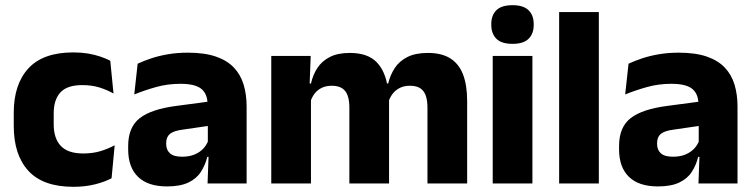

<svg xmlns="http://www.w3.org/2000/svg" viewBox="-20 -707 2906 740"><path d="M263 13Q146 13 89.5 -48.5Q33 -110 33 -221.5V-272.5Q33 -382 89.5 -443.5Q146 -505 262.5 -505Q292.5 -505 318.5 -500.8Q344.5 -496.5 366.5 -489Q388.5 -481.5 405 -473L417.5 -346.5Q393 -360.5 363.5 -369.8Q334 -379 297 -379Q239 -379 213 -351Q187 -323 187 -270V-227.5Q187 -173.5 214.5 -144.5Q242 -115.5 300.5 -115.5Q337 -115.5 366.2 -124.2Q395.5 -133 422 -147L410 -20Q384 -6 346 3.5Q308 13 263 13Z M780 0 784.5 -123 781 -130.5V-284L780 -304Q780 -345 756 -364.5Q732 -384 675.5 -384Q626 -384 581.5 -371.5Q537 -359 497.5 -343L510.5 -461.5Q534 -472.5 563.2 -482.2Q592.5 -492 628 -498Q663.5 -504 704 -504Q768.5 -504 812 -489Q855.5 -474 881.5 -446.5Q907.5 -419 919 -380.8Q930.5 -342.5 930.5 -296.5V0ZM623.5 11.5Q550 11.5 512 -25.5Q474 -62.5 474 -131V-144.5Q474 -217 518.8 -251.8Q563.5 -286.5 661 -299L793 -316.5L802 -224.5L685 -207.5Q649.5 -203 635 -191Q620.5 -179 620.5 -155.5V-152Q620.5 -129.5 635 -116.2Q649.5 -103 681.5 -103Q709.5 -103 729.8 -111.5Q750 -120 763 -133.8Q776 -147.5 782.5 -164.5L804 -102.5H779Q771 -70.5 754.2 -44.5Q737.5 -18.5 706 -3.5Q674.5 11.5 623.5 11.5Z M1627.5 0V-293Q1627.5 -319 1621.2 -337.8Q1615 -356.5 1600.2 -366.5Q1585.5 -376.5 1559.5 -376.5Q1537.5 -376.5 1521 -368.2Q1504.5 -360 1493.5 -345.8Q1482.5 -331.5 1477 -313.5L1462.5 -385H1476Q1484 -418 1501.5 -444.8Q1519 -471.5 1550 -487.2Q1581 -503 1629.5 -503Q1682 -503 1715.2 -482.2Q1748.5 -461.5 1764.5 -420.2Q1780.5 -379 1780.5 -317.5V0ZM1025.5 0V-491.5H1177.5L1172.5 -359L1178.5 -354V0ZM1326.5 0V-293Q1326.5 -319 1320.2 -337.8Q1314 -356.5 1299 -366.5Q1284 -376.5 1258.5 -376.5Q1236 -376.5 1219.5 -368.2Q1203 -360 1192.2 -345.8Q1181.5 -331.5 1176 -313.5L1152.5 -385H1178.5Q1186 -418.5 1203.2 -445Q1220.5 -471.5 1251 -487.2Q1281.5 -503 1328 -503Q1396.5 -503 1431.2 -467.8Q1466 -432.5 1475 -365.5Q1476.5 -355.5 1478 -341Q1479.5 -326.5 1479.5 -315V0Z M1879 0V-491.5H2032V0ZM1955.5 -538Q1912.5 -538 1893 -557.8Q1873.5 -577.5 1873.5 -611V-614.5Q1873.5 -648 1893 -667.5Q1912.5 -687 1955.5 -687Q1997.5 -687 2017.2 -667.5Q2037 -648 2037 -614.5V-611Q2037 -577 2017.2 -557.5Q1997.5 -538 1955.5 -538Z M2135 0V-660.5H2288V0Z M2672 0 2676.5 -123 2673 -130.5V-284L2672 -304Q2672 -345 2648 -364.5Q2624 -384 2567.5 -384Q2518 -384 2473.5 -371.5Q2429 -359 2389.5 -343L2402.5 -461.5Q2426 -472.5 2455.2 -482.2Q2484.5 -492 2520 -498Q2555.5 -504 2596 -504Q2660.5 -504 2704 -489Q2747.5 -474 2773.5 -446.5Q2799.5 -419 2811 -380.8Q2822.5 -342.5 2822.5 -296.5V0ZM2515.5 11.5Q2442 11.5 2404 -25.5Q2366 -62.5 2366 -131V-144.5Q2366 -217 2410.8 -251.8Q2455.5 -286.5 2553 -299L2685 -316.5L2694 -224.5L2577 -207.5Q2541.5 -203 2527 -191Q2512.5 -179 2512.5 -155.5V-152Q2512.5 -129.5 2527 -116.2Q2541.5 -103 2573.5 -103Q2601.5 -103 2621.8 -111.5Q2642 -120 2655 -133.8Q2668 -147.5 2674.5 -164.5L2696 -102.5H2671Q2663 -70.5 2646.2 -44.5Q2629.5 -18.5 2598 -3.5Q2566.5 11.5 2515.5 11.5Z"/></svg>

Font: Anek Gujarati
Style: Bold
Weight: 700
Version: Version 1.003